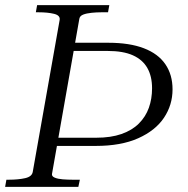

<svg xmlns="http://www.w3.org/2000/svg" viewBox="-32 -730 733 750"><path d="M278 -657 171 -50Q170 -41 182 -36Q194 -31 213 -29.5Q232 -28 251 -28H280L274 0H-12L-7 -28H3Q39 -28 66 -34Q93 -40 96 -59L201 -652Q204 -670 179 -676Q154 -682 119 -682H108L113 -710H395L390 -682H364Q345 -682 325.5 -680Q306 -678 293 -673Q280 -668 278 -657ZM167 -160 168 -192H344Q401 -192 442.5 -206.5Q484 -221 510.5 -247.5Q537 -274 549.5 -309Q562 -344 562 -385Q562 -432 543.5 -464.5Q525 -497 487 -514Q449 -531 388 -531H221L223 -563H391Q474 -563 530 -541.5Q586 -520 614 -479Q642 -438 642 -381Q642 -320 608.5 -270Q575 -220 508 -190Q441 -160 342 -160Z"/></svg>

Font: Roboto Serif 120pt Expanded Light
Style: Italic
Weight: 300
Width: 7
Italic angle: -10°
Designer: Greg Gazdowicz
Foundry: Commercial Type
Version: Version 1.008